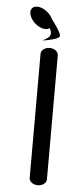

<svg xmlns="http://www.w3.org/2000/svg" viewBox="-54 -792 334 822"><g transform="rotate(5 112.5 -381.0)"><path d="M177.9 -562C177.5 -577 161.8 -590 140.9 -590C120 -590 103.8 -577 103.8 -562C103.6 -561.8 103.8 -28 103.8 -28C103.8 -13.2 120 0 140.9 0C161.8 0 177.9 -13 177.9 -28ZM49.9 -715.2C61.6 -690.2 90.3 -669 115.3 -669C123 -669 129.3 -671 134 -674.6C151.1 -638.5 129.2 -632.5 107.3 -619C140.2 -623.6 181.6 -634 180.1 -645.2C178.8 -661.5 153.2 -694.8 138.7 -715.2C127 -740.2 97.1 -761.5 72.1 -761.5C47.1 -761.5 38.3 -740.2 49.9 -715.2Z"/></g></svg>

Font: Hi.
Style: Regular
Weight: 400
Designer: Mew Too, Robert Jablonski
Foundry: Cannot Into Space Fonts
Version: Version 1.996